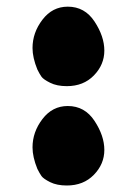

<svg xmlns="http://www.w3.org/2000/svg" viewBox="-20 -575 416 585"><path d="M183.6 -9.8Q153.3 -9.8 132.8 -20Q112.3 -30.3 106.4 -38.6Q100.6 -46.9 93.8 -60.5Q79.1 -96.7 79.1 -126Q79.1 -172.9 109.4 -212.4Q139.6 -252 186.5 -252Q238.3 -252 268.1 -206.5Q297.9 -161.1 297.9 -118.2Q297.9 -75.2 266.1 -42.5Q234.4 -9.8 183.6 -9.8ZM183.6 -312.5Q153.3 -312.5 132.8 -322.8Q112.3 -333 106.4 -341.3Q100.6 -349.6 93.8 -363.3Q79.1 -399.4 79.1 -428.7Q79.1 -475.6 109.4 -515.1Q139.6 -554.7 186.5 -554.7Q238.3 -554.7 268.1 -509.3Q297.9 -463.9 297.9 -420.9Q297.9 -377.9 266.1 -345.2Q234.4 -312.5 183.6 -312.5Z"/></svg>

Font: Essays1743
Style: Bold
Weight: 700
Designer: Based on the typeface in a 1743 English translation of the essays of Montaigne.  PostScript/TrueType font designed by Jo
Version: Version 002.100